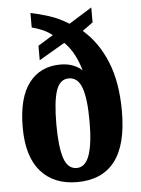

<svg xmlns="http://www.w3.org/2000/svg" viewBox="-54 -805 629 858"><g transform="rotate(-5 260.0 -376.0)"><path d="M258 10Q153 10 94.5 -57Q36 -124 36 -254Q36 -387 87 -453.5Q138 -520 228 -520Q261 -520 286.5 -509.5Q312 -499 325 -485Q315 -522 297.5 -555.5Q280 -589 254 -615L138 -547V-612L206 -654Q186 -670 161 -680.5Q136 -691 115 -696V-761Q151 -754 195.5 -740Q240 -726 285 -698L388 -762V-695L341 -661Q409 -602 446.5 -510Q484 -418 484 -288Q484 -137 426.5 -63.5Q369 10 258 10ZM261 -53Q300 -53 318 -104.5Q336 -156 336 -255Q336 -357 318.5 -406Q301 -455 260 -455Q220 -455 203.5 -406.5Q187 -358 187 -255Q187 -156 203.5 -104.5Q220 -53 261 -53Z"/></g></svg>

Font: Noto Serif Khmer ExtraCondensed ExtraBold
Style: Regular
Weight: 800
Width: 2
Designer: Danh Hong and the Monotype Design Team
Foundry: Monotype Imaging Inc.
Version: Version 2.004; ttfautohint (v1.8.4.7-5d5b)